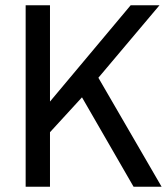

<svg xmlns="http://www.w3.org/2000/svg" viewBox="-20 -706 637 726"><path d="M77 0V-686H169V-322L474 -686H583L352 -412L591 0H485L290 -338L169 -206V0Z"/></svg>

Font: Archivo SemiCondensed
Style: Regular
Weight: 400
Width: 4
Designer: Hector Gatti
Foundry: Omnibus-Type
Version: Version 2.001